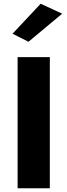

<svg xmlns="http://www.w3.org/2000/svg" viewBox="-20 -1005 360 1025"><path d="M74 -700V0H246V-700ZM312 -932 197 -985 47 -825 132 -782Z"/></svg>

Font: Jost
Style: Bold
Weight: 700
Version: Version 3.710